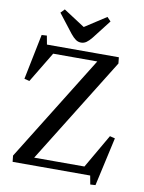

<svg xmlns="http://www.w3.org/2000/svg" viewBox="-107 -1043 878 1170"><g transform="rotate(10 332.0 -458.0)"><path d="M85 -792 117 -794 127 -740H572L576 -702L170 -48H481L602 -257L634 -249L567 52L535 54L525 0H45L41 -38L447 -692H174L60 -503L28 -511ZM329 -788Q311 -788 296 -798.5Q281 -809 264 -830L174 -946L197 -970L328 -885H330L461 -970L484 -946L394 -830Q377 -809 362 -798.5Q347 -788 329 -788Z"/></g></svg>

Font: Minipax
Style: Regular
Weight: 400
Designer: Raphaël Ronot, Igor Stepanchenko (Cyrillic)
Foundry: steppetype
Version: Version 1.002